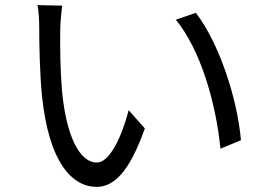

<svg xmlns="http://www.w3.org/2000/svg" viewBox="-20 -720 1040 749"><path d="M223 -698 126 -700C132 -676 133 -634 133 -611C133 -553 135 -431 144 -344C171 -85 262 9 357 9C424 9 485 -49 545 -219L482 -290C456 -190 409 -86 358 -86C287 -86 238 -197 222 -364C215 -447 214 -538 215 -601C215 -627 219 -674 223 -698ZM744 -670 666 -643C762 -526 822 -321 840 -140L920 -173C905 -342 833 -554 744 -670Z"/></svg>

Font: Source Han Sans TC
Style: Regular
Weight: 400
Designer: Ryoko NISHIZUKA 西塚涼子 (kana, bopomofo & ideographs); Paul D. Hunt (Latin, Greek & Cyrillic); Sandoll Communications 산돌커뮤니
Foundry: Adobe
Version: Version 2.002;hotconv 1.0.116;makeotfexe 2.5.65601